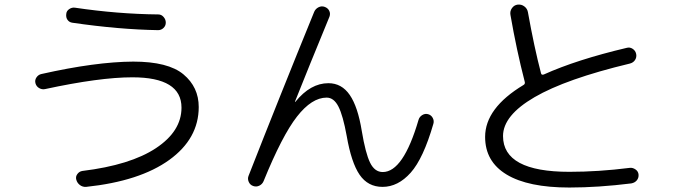

<svg xmlns="http://www.w3.org/2000/svg" viewBox="-20 -799 3040 859"><path d="M181.6 -400.4Q168 -397.5 155.3 -404.8Q142.6 -412.1 138.7 -426.3Q134.8 -440.4 143.1 -452.6Q151.4 -464.8 165 -467.8Q408.2 -522.5 576.2 -523.4Q732.4 -523.4 800.8 -466.3Q869.1 -409.2 869.1 -320.3Q869.1 -178.7 737.3 -83.5Q605.5 11.7 365.2 37.1Q349.6 38.1 337.4 28.8Q325.2 19.5 321.3 4.9Q317.4 -8.8 326.2 -20.5Q335 -32.2 348.6 -34.2Q563.5 -60.5 677.7 -136.2Q792 -211.9 792 -317.4Q792 -453.1 572.3 -453.1Q425.8 -453.1 181.6 -400.4ZM315.4 -764.6Q505.9 -736.3 688.5 -734.4Q702.1 -734.4 711.9 -723.1Q721.7 -711.9 721.7 -697.8Q721.7 -683.6 711.4 -673.8Q701.2 -664.1 687.5 -664.1Q511.7 -667 303.7 -697.3Q290 -699.2 282.2 -710Q274.4 -720.7 276.4 -736.3Q277.3 -750 289.6 -758.3Q301.8 -766.6 315.4 -764.6Z M1091.8 -11.7Q1229.5 -363.3 1385.7 -746.1Q1391.6 -759.8 1405.3 -766.6Q1418.9 -773.4 1433.1 -768.1Q1447.3 -762.7 1453.1 -750.5Q1459 -738.3 1454.1 -724.6Q1360.4 -497.1 1299.8 -344.7V-342.8Q1300.8 -342.8 1301.8 -343.8Q1369.1 -426.8 1449.2 -426.8Q1508.8 -426.8 1544.9 -374Q1581.1 -321.3 1598.6 -212.9Q1615.2 -113.3 1635.7 -71.3Q1656.2 -29.3 1692.4 -29.3Q1784.2 -29.3 1852.5 -262.7Q1856.4 -276.4 1869.1 -284.2Q1881.8 -292 1895.5 -288.1Q1909.2 -284.2 1916 -271.5Q1922.9 -258.8 1918.9 -245.1Q1874 -89.8 1817.4 -26.4Q1760.7 37.1 1691.4 37.1Q1626 37.1 1588.9 -17.1Q1551.8 -71.3 1531.2 -190.4Q1514.6 -282.2 1494.1 -322.3Q1473.6 -362.3 1441.4 -362.3Q1375 -362.3 1308.6 -277.3Q1242.2 -192.4 1159.2 11.7Q1153.3 25.4 1140.1 31.7Q1127 38.1 1112.8 33.2Q1098.6 28.3 1092.8 14.6Q1086.9 1 1091.8 -11.7Z M2527.3 40Q2342.8 40 2246.6 -18.1Q2150.4 -76.2 2150.4 -186.5Q2150.4 -315.4 2322.3 -418.9Q2331.1 -423.8 2327.1 -435.5Q2291 -575.2 2263.7 -732.4Q2260.7 -749 2270.5 -762.7Q2280.3 -776.4 2295.9 -778.3Q2312.5 -780.3 2325.7 -770.5Q2338.9 -760.7 2341.8 -745.1Q2370.1 -586.9 2400.4 -471.7Q2402.3 -461.9 2413.1 -465.8Q2560.5 -532.2 2784.2 -585Q2797.9 -588.9 2810.5 -580.6Q2823.2 -572.3 2826.2 -557.6Q2829.1 -543 2821.3 -530.8Q2813.5 -518.6 2797.9 -514.6Q2512.7 -446.3 2371.6 -364.3Q2230.5 -282.2 2230.5 -190.4Q2230.5 -30.3 2527.3 -30.3Q2657.2 -30.3 2796.9 -47.9Q2810.5 -49.8 2823.2 -41Q2835.9 -32.2 2836.9 -17.6Q2837.9 -2.9 2829.1 7.8Q2820.3 18.6 2804.7 21.5Q2656.2 40 2527.3 40Z"/></svg>

Font: Rounded-X Mgen+ 1m regular
Style: Regular
Weight: 400
Designer: [Source Han Sans]
Ryoko NISHIZUKA  (kana & ideographs); Paul D. Hunt (Latin, Greek & Cyrillic); Wenlong ZHANG  (bopomofo
Version: Version 1.059.20150602